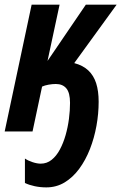

<svg xmlns="http://www.w3.org/2000/svg" viewBox="-26 -565 521 825"><path d="M172.9 240.2Q147.5 240.2 123.3 235.1Q99.1 230 81.1 221.2V116.2Q94.7 125.5 114 131.8Q133.3 138.2 148.9 138.2Q175.3 138.2 195.8 121.8Q216.3 105.5 231.2 77.6Q246.1 49.8 255.9 15.6Q265.6 -18.6 270.3 -54.4Q274.9 -90.3 274.9 -123Q274.9 -166.5 259 -185.3Q243.2 -204.1 213.9 -204.1Q199.7 -204.1 182.9 -201.2Q166 -198.2 154.8 -192.9L113.8 0H-5.9L109.9 -544.9H230L178.2 -303.2L342.8 -544.9H475.1L293 -293.9Q330.1 -284.2 353.3 -262.5Q376.5 -240.7 387.2 -207.3Q397.9 -173.8 397.9 -127.9Q397.9 -76.2 388.4 -23.9Q378.9 28.3 360.4 75.7Q341.8 123 314.5 160.2Q287.1 197.3 251.7 218.8Q216.3 240.2 172.9 240.2Z"/></svg>

Font: Open Sans Condensed
Style: Italic
Weight: 400
Width: 3
Italic angle: -12°
Designer: Monotype Design Team
Foundry: Monotype Imaging Inc.
Version: Version 3.000